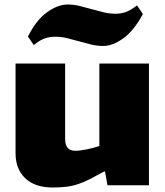

<svg xmlns="http://www.w3.org/2000/svg" viewBox="-20 -822 734 852"><path d="M213 10Q135 10 92 -31Q49 -72 49 -142V-540H269V-208Q269 -179 280 -166Q291 -153 315 -153Q335 -153 364 -159Q393 -165 421 -174V-540H641V0H457L446 -61H442Q406 -41 379.5 -27.5Q353 -14 328 -5.5Q303 3 276 6.5Q249 10 213 10ZM104 -660Q140 -732 188 -767Q236 -802 280 -802Q307 -802 333.5 -795.5Q360 -789 386.5 -781.5Q413 -774 439.5 -767.5Q466 -761 493 -761Q515 -761 536.5 -768Q558 -775 588 -798L614 -760Q576 -688 528.5 -653Q481 -618 438 -618Q411 -618 384.5 -624.5Q358 -631 331.5 -638.5Q305 -646 278.5 -652.5Q252 -659 225 -659Q202 -659 180 -652Q158 -645 130 -622Z"/></svg>

Font: Encode Sans Normal
Style: Black
Weight: 900
Designer: Pablo Impallari, Andres Torresi
Foundry: Pablo Impallari, Andres Torresi
Version: Version 1.000; ttfautohint (v1.00) -l 8 -r 50 -G 200 -x 14 -